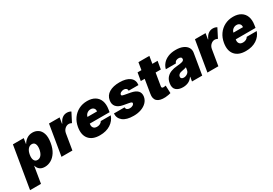

<svg xmlns="http://www.w3.org/2000/svg" viewBox="13 -1727 4247 2984"><g transform="rotate(-30 2136.0 -235.5)"><path d="M-29.8 204.5 95.2 -545.5H289.8L274.1 -450.3H278.4Q300.8 -491.8 344.5 -522.2Q388.1 -552.6 448.9 -552.6Q502.8 -552.6 546.7 -523.8Q590.6 -495 611 -433.2Q631.4 -371.4 615.1 -272.7Q599.4 -178.3 559.7 -116.1Q519.9 -54 465.9 -23.4Q411.9 7.1 353.7 7.1Q296.2 7.1 262.3 -20.4Q228.3 -47.9 218.8 -89.5H214.5L166.2 204.5ZM241.5 -272.7Q231.9 -213.1 249.1 -178.3Q266.3 -143.5 306.8 -143.5Q347.3 -143.5 375 -177.7Q402.7 -212 413.4 -272.7Q422.9 -333.5 406.4 -367.7Q389.9 -402 349.4 -402Q308.9 -402 280 -367.7Q251.1 -333.5 241.5 -272.7Z M652 0 742.9 -545.5H933.2L916.2 -441.8H921.9Q946.7 -499.3 983.1 -525.9Q1019.5 -552.6 1063.9 -552.6Q1107.2 -552.6 1137.8 -532.7L1055.4 -372.2Q1044 -377.5 1031.1 -381.9Q1018.1 -386.4 1002.8 -386.4Q967 -386.4 935.4 -358.7Q903.8 -331 894.9 -284.1L848 0Z M1339.5 9.9Q1208.5 9.9 1145.6 -64.6Q1082.7 -139.2 1105.1 -271.3Q1119.3 -355.8 1163.9 -419Q1208.5 -482.2 1276.5 -517.4Q1344.5 -552.6 1429 -552.6Q1511.4 -552.6 1566.6 -518.6Q1621.8 -484.7 1644.7 -422.1Q1667.6 -359.4 1653.4 -272.7L1646.3 -227.3H1291.5L1289.8 -218.8Q1283.4 -179.3 1303.1 -153.6Q1322.8 -127.8 1366.5 -127.8Q1396.3 -127.8 1421.2 -140.3Q1446 -152.7 1458.8 -176.1H1637.8Q1609 -90.9 1531.2 -40.5Q1453.5 9.9 1339.5 9.9ZM1311.8 -335.2H1483Q1488.3 -370.4 1468.2 -392.6Q1448.2 -414.8 1411.9 -414.8Q1376.4 -414.8 1348.2 -393.1Q1320 -371.4 1311.8 -335.2Z M2245.7 -367.9H2069.6Q2071.4 -393.5 2054.7 -407.7Q2038 -421.9 2012.8 -421.9Q1983.7 -421.9 1959.9 -408.9Q1936.1 -396 1933.2 -375Q1931.5 -366.8 1938.6 -359.7Q1945.7 -352.6 1975.9 -346.6L2083.8 -326.7Q2248.9 -296.2 2228.7 -169Q2219.1 -113.3 2179.7 -73.2Q2140.3 -33 2079.7 -11.5Q2019.2 9.9 1946 9.9Q1817.1 9.9 1753 -41.5Q1688.9 -93 1694.6 -176.1H1884.9Q1885.7 -149.5 1902.9 -136.2Q1920.1 -122.9 1948.9 -122.2Q1980.1 -121.1 2003.6 -134.8Q2027 -148.4 2029.8 -169Q2030.9 -180.8 2019.7 -186.8Q2008.5 -192.8 1977.3 -198.9L1883.5 -215.9Q1802.6 -230.5 1765.6 -274.3Q1728.7 -318.2 1740.1 -386.4Q1753.6 -468 1824.9 -510.3Q1896.3 -552.6 2008.5 -552.6Q2131 -552.6 2194.1 -503.4Q2257.1 -454.2 2245.7 -367.9Z M2691.8 -545.5 2667.6 -403.4H2574.2L2536.9 -177.6Q2530.5 -143.5 2568.2 -143.5Q2576.7 -143.5 2589.1 -145.8Q2601.6 -148.1 2608 -149.1L2613.6 -11.4Q2598.7 -7.1 2573.7 -1.8Q2548.7 3.6 2515.6 5.7Q2412.3 11 2367.2 -31.4Q2322.1 -73.9 2338.1 -159.1L2378.2 -403.4H2308.2L2332.4 -545.5H2401.6L2423.3 -676.1H2619.3L2597.7 -545.5Z M2831 8.5Q2753.2 8.5 2709.9 -30.5Q2666.5 -69.6 2680.4 -150.6Q2690.3 -210.2 2723 -246.8Q2755.7 -283.4 2804 -301.5Q2852.3 -319.6 2909.1 -323.9Q2978.3 -329.2 3009.1 -339Q3039.8 -348.7 3044 -372.2V-373.6Q3047.2 -394.9 3032.8 -406.2Q3018.5 -417.6 2992.9 -417.6Q2965.2 -417.6 2945.1 -405.5Q2925.1 -393.5 2917.6 -367.9H2737.2Q2748.6 -417.6 2783.9 -459.7Q2819.2 -501.8 2878 -527.2Q2936.8 -552.6 3018.5 -552.6Q3095.9 -552.6 3148.4 -528.8Q3201 -505 3224.8 -464.5Q3248.6 -424 3240.1 -373.6L3177.6 0H2994.3L3007.1 -76.7H3002.8Q2970.9 -30.9 2927.6 -11.2Q2884.2 8.5 2831 8.5ZM2916.2 -115.1Q2949.2 -115.1 2979.2 -135.5Q3009.2 -155.9 3015.6 -193.2L3022.7 -238.6Q3006.7 -232.2 2986 -227.6Q2965.2 -223 2941.8 -218.8Q2906.6 -213.4 2888.1 -198.3Q2869.7 -183.2 2866.5 -161.9Q2863.3 -139.6 2877 -127.3Q2890.6 -115.1 2916.2 -115.1Z M3271.3 0 3362.2 -545.5H3552.6L3535.5 -441.8H3541.2Q3566.1 -499.3 3602.5 -525.9Q3638.8 -552.6 3683.2 -552.6Q3726.6 -552.6 3757.1 -532.7L3674.7 -372.2Q3663.4 -377.5 3650.4 -381.9Q3637.4 -386.4 3622.2 -386.4Q3586.3 -386.4 3554.7 -358.7Q3523.1 -331 3514.2 -284.1L3467.3 0Z M3958.8 9.9Q3827.8 9.9 3764.9 -64.6Q3702.1 -139.2 3724.4 -271.3Q3738.6 -355.8 3783.2 -419Q3827.8 -482.2 3895.8 -517.4Q3963.8 -552.6 4048.3 -552.6Q4130.7 -552.6 4185.9 -518.6Q4241.1 -484.7 4264 -422.1Q4286.9 -359.4 4272.7 -272.7L4265.6 -227.3H3910.9L3909.1 -218.8Q3902.7 -179.3 3922.4 -153.6Q3942.1 -127.8 3985.8 -127.8Q4015.6 -127.8 4040.5 -140.3Q4065.3 -152.7 4078.1 -176.1H4257.1Q4228.3 -90.9 4150.6 -40.5Q4072.8 9.9 3958.8 9.9ZM3931.1 -335.2H4102.3Q4107.6 -370.4 4087.5 -392.6Q4067.5 -414.8 4031.2 -414.8Q3995.7 -414.8 3967.5 -393.1Q3939.3 -371.4 3931.1 -335.2Z"/></g></svg>

Font: Inter UI Black
Style: Italic
Weight: 900
Italic angle: -9.39999°
Designer: Rasmus Andersson
Foundry: rsms
Version: 3.2;8d6f07862